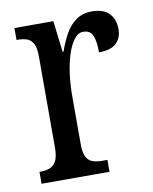

<svg xmlns="http://www.w3.org/2000/svg" viewBox="-68 -598 518 651"><g transform="rotate(-10 191.5 -273.0)"><path d="M23 0V-41H26Q44 -41 58 -46Q72 -51 80.5 -66.5Q89 -82 89 -113V-427Q89 -457 81 -471.5Q73 -486 59 -490.5Q45 -495 27 -495H24V-536H158L171 -428H174Q185 -460 200 -487Q215 -514 237.5 -530Q260 -546 292 -546Q332 -546 351.5 -525.5Q371 -505 371 -471Q371 -441 352 -423Q333 -405 292 -405Q292 -433 288 -450Q284 -467 275.5 -475Q267 -483 251 -483Q233 -483 219 -464Q205 -445 195.5 -414.5Q186 -384 181.5 -347.5Q177 -311 177 -276V-108Q177 -79 185 -64.5Q193 -50 207 -45.5Q221 -41 238 -41H257V0Z"/></g></svg>

Font: Noto Serif ExtraCondensed
Style: Regular
Weight: 400
Width: 2
Designer: Monotype Design Team
Foundry: Monotype Imaging Inc.
Version: Version 2.013